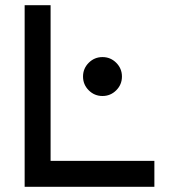

<svg xmlns="http://www.w3.org/2000/svg" viewBox="-20 -720 690 740"><path d="M300 -425Q300 -456 322 -478Q344 -500 375 -500Q406 -500 428 -478Q450 -456 450 -425Q450 -394 428 -372Q406 -350 375 -350Q344 -350 322 -372Q300 -394 300 -425ZM75 -700H175V-100H575V0H75Z"/></svg>

Font: Monoikos Medium
Style: Regular
Weight: 500
Designer: Brian Krent
Version: Version 0.088